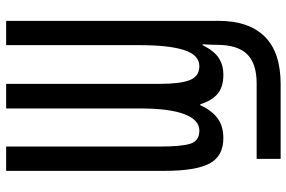

<svg xmlns="http://www.w3.org/2000/svg" viewBox="-178 -576 955 640"><g transform="rotate(-90 300.0 -256.5)"><path d="M90 121H341Q408 121 439 89Q470 57 470 -11Q470 -31 472 -59H469Q450 -21 426.5 -5.5Q403 10 370 10Q330 10 307 -9Q284 -28 272 -67H269Q251 -28 225 -9Q199 10 159 10Q99 10 74.5 -36Q50 -82 50 -186V-714H131V-202Q131 -130 140.5 -100Q150 -70 184 -70Q220 -70 239 -120Q258 -170 258 -269V-714H340V-202Q340 -134 352.5 -102Q365 -70 399 -70Q436 -70 452.5 -120.5Q469 -171 469 -269V-714H550V-6Q550 95 497.5 148Q445 201 339 201H90Z"/></g></svg>

Font: Noto Sans Mono UI
Style: Regular
Weight: 400
Monospace: yes
Designer: Monotype Design team
Foundry: Monotype Imaging Inc.
Version: Version 1.000